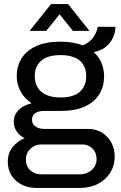

<svg xmlns="http://www.w3.org/2000/svg" viewBox="-20 -743 596 945"><path d="M157.5 182Q120.2 182 88.3 166.4Q56.4 150.8 37.4 121.7Q18.4 92.6 18.4 53.5Q18.4 9.5 42.5 -19.7Q66.6 -48.9 101.3 -63.2Q76 -74.8 62 -96.2Q47.9 -117.5 47.9 -143.7Q47.9 -179.4 73.6 -203.3Q99.3 -227.2 135.8 -234.6Q101.5 -257.2 82 -291.6Q62.5 -325.9 62.5 -367.8Q62.5 -418.2 86.5 -456.3Q110.5 -494.5 158.5 -516.2Q206.5 -538 277.1 -538Q308.9 -538 336.8 -533.3Q364.7 -528.6 387.2 -519.2Q422.2 -534.7 439.6 -559.9Q456.9 -585 461.1 -611.2H548.4Q547.5 -580.8 534.5 -554.4Q521.4 -528.1 498.1 -510.4Q474.8 -492.7 441.7 -486.5Q467.2 -463.1 479.7 -432.8Q492.3 -402.5 492.3 -367.8Q492.3 -317.9 468.8 -279.5Q445.4 -241.1 398.4 -219.1Q351.5 -197.1 280.4 -197.1H198Q171 -197.1 154.2 -186.5Q137.5 -175.9 137.5 -152.5Q137.5 -132.6 154.4 -120.6Q171.3 -108.5 198.1 -108.5H412.1Q470.1 -108.5 507.3 -69.5Q544.4 -30.6 544.4 28.5Q544.4 71.7 522.7 106.5Q501.1 141.4 462.5 161.7Q423.9 182 373 182ZM182.7 115.1H371.5Q395.1 115.1 414 105.4Q432.9 95.7 444.1 78.9Q455.4 62.1 455.4 42Q455.4 7.7 435 -12.2Q414.6 -32.1 385.1 -32.1H182.7Q151.3 -32.1 129.4 -10.7Q107.4 10.7 107.4 42Q107.4 75.1 129.1 95.1Q150.8 115.1 182.7 115.1ZM277.7 -263.3Q341.7 -263.3 373 -291.3Q404.4 -319.2 404.4 -367.8Q404.4 -416.4 373 -444.1Q341.7 -471.8 277.7 -471.8Q214.1 -471.8 182.6 -444.1Q151 -416.4 151 -367.8Q151 -337 164.8 -313.2Q178.6 -289.5 206.9 -276.4Q235.2 -263.3 277.7 -263.3ZM125.8 -591 231.3 -723H315L420.4 -591H338.8L251.1 -700.1L295.2 -699.6L207.4 -591Z"/></svg>

Font: Archivo SemiBold
Style: Regular
Weight: 600
Designer: Hector Gatti
Foundry: Omnibus-Type
Version: Version 2.001